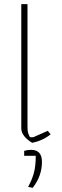

<svg xmlns="http://www.w3.org/2000/svg" viewBox="-20 -685 298 929"><path d="M83 -63V-665H113V-74Q113 -53 115.5 -43.5Q118 -34 125 -21H141L211 -52L225 -35Q186 -4 136 6Q113 -7 98 -25.5Q83 -44 83 -63ZM116 219Q135 185 144 151.5Q153 118 153 69H97V45Q112 40 130 40Q183 40 183 98Q183 167 138 224Z"/></svg>

Font: Athiti ExtraLight
Style: Regular
Weight: 275
Designer: CadsonDemak Team
Foundry: CadsonDemak
Version: Version 1.033